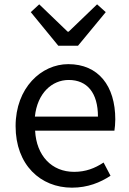

<svg xmlns="http://www.w3.org/2000/svg" viewBox="-20 -853 594 886"><path d="M312 13C385 13 443 -11 490 -42L458 -103C417 -76 375 -60 322 -60C219 -60 148 -134 142 -250H508C510 -264 512 -282 512 -302C512 -457 434 -557 295 -557C171 -557 52 -448 52 -271C52 -92 167 13 312 13ZM141 -315C152 -423 220 -484 297 -484C382 -484 432 -425 432 -315ZM249 -642H340L468 -797L428 -833L297 -707H292L161 -833L122 -797Z"/></svg>

Font: Noto Sans CJK SC
Style: Regular
Weight: 400
Designer: Ryoko NISHIZUKA 西塚涼子 (kana, bopomofo & ideographs); Paul D. Hunt (Latin, Greek & Cyrillic); Sandoll Communications 산돌커뮤니
Foundry: Adobe
Version: Version 2.004;hotconv 1.0.118;makeotfexe 2.5.65603